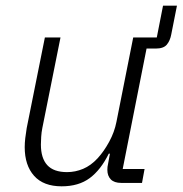

<svg xmlns="http://www.w3.org/2000/svg" viewBox="-20 -644 643 676"><path d="M480 0H407Q382 0 370 -12.5Q358 -25 358 -46Q358 -51 358.5 -56.5Q359 -62 361 -70L367 -103H363Q335 -46 296 -17Q257 12 197 12Q133 12 100 -25Q67 -62 67 -126Q67 -141 69 -158Q71 -175 74 -193L138 -512H193L129 -193Q126 -178 125 -162Q124 -146 124 -135Q124 -87 146.5 -62.5Q169 -38 216 -38Q245 -38 272.5 -49.5Q300 -61 324 -87Q346 -111 364.5 -145Q383 -179 390 -215L449 -512H532L554 -624H603L583 -523Q579 -501 567.5 -487Q556 -473 528 -473H496L412 -49H489Z"/></svg>

Font: IBM Plex Sans Light
Style: Italic
Weight: 300
Italic angle: -11.31°
Designer: Mike Abbink, Paul van der Laan, Pieter van Rosmalen
Foundry: Bold Monday
Version: Version 3.201